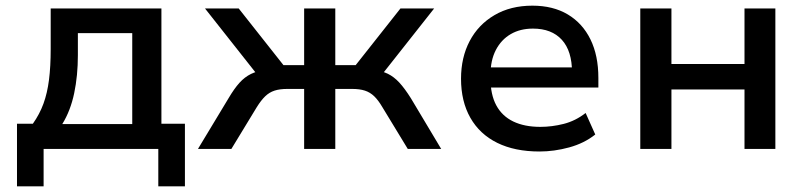

<svg xmlns="http://www.w3.org/2000/svg" viewBox="-20 -526 2848 678"><path d="M40 132V-89H96Q120 -123 133.5 -160Q147 -197 153 -244Q159 -291 159 -353V-496H550V-89H633V132H539V0H134V132ZM200 -88H447V-409H255V-331Q255 -259 242 -197Q229 -135 200 -88Z M679 0 787 -179Q807 -213 825.5 -233.5Q844 -254 866.5 -265Q889 -276 920 -279L899 -249L704 -496H823L981 -296H1054V-496H1164V-296H1236L1394 -496H1513L1318 -249L1298 -279Q1328 -276 1349.5 -265.5Q1371 -255 1390 -234.5Q1409 -214 1431 -179L1538 0H1420L1330 -148Q1316 -172 1301.5 -186Q1287 -200 1268.5 -206Q1250 -212 1223 -212H1164V0H1054V-212H995Q968 -212 949.5 -206Q931 -200 916.5 -186Q902 -172 887 -148L797 0Z M1885 9Q1798 9 1736 -21.5Q1674 -52 1641 -110Q1608 -168 1608 -248Q1608 -323 1638.5 -381Q1669 -439 1726 -472.5Q1783 -506 1860 -506Q1933 -506 1985 -475Q2037 -444 2065 -387Q2093 -330 2093 -251V-217H1693V-288H2018L2000 -270Q2000 -346 1964 -385.5Q1928 -425 1862 -425Q1817 -425 1783.5 -405.5Q1750 -386 1731 -349.5Q1712 -313 1712 -261V-250Q1712 -192 1732.5 -154Q1753 -116 1792.5 -97Q1832 -78 1888 -78Q1929 -78 1970.5 -88.5Q2012 -99 2048 -127L2082 -51Q2043 -20 1990 -5.5Q1937 9 1885 9Z M2241 0V-496H2351V-300H2609V-496H2718V0H2609V-210H2351V0Z"/></svg>

Font: Nunito Sans 8pt SemiBold
Style: Regular
Weight: 600
Version: Version 3.101;gftools[0.9.27]